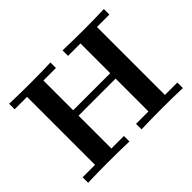

<svg xmlns="http://www.w3.org/2000/svg" viewBox="-139 -932 1179 1179"><g transform="rotate(-45 450.5 -343.0)"><path d="M39.1 0V-47.9H147V-638.2H39.1V-686Q129.9 -683.1 222.2 -683.1Q310.1 -683.1 397.9 -686V-638.2H289.1V-379.9H610.8V-638.2H502.9V-686Q593.8 -683.1 686 -683.1Q773.9 -683.1 861.8 -686V-638.2H753.9V-47.9H861.8V0Q770 -2.9 679.2 -2.9Q592.3 -2.9 502.9 0V-47.9H610.8V-333H289.1V-47.9H397.9V0Q306.2 -2.9 214.8 -2.9Q127.9 -2.9 39.1 0Z"/></g></svg>

Font: CMU Serif
Style: Bold
Weight: 700
Version: Version 0.7.0